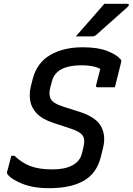

<svg xmlns="http://www.w3.org/2000/svg" viewBox="-20 -965 693 1003"><path d="M412 -718Q492 -718 541 -698.5Q590 -679 609 -656Q616 -649 613 -641Q606 -611 597 -576Q588 -541 580 -509H490Q479 -509 482 -520Q487 -540 492.5 -560.5Q498 -581 504 -605Q468 -624 406 -624Q341 -624 301.5 -603.5Q262 -583 251 -539L243 -509Q233 -471 245.5 -447.5Q258 -424 316 -406L404 -378Q485 -350 509.5 -302Q534 -254 518 -191L506 -143Q485 -60 419 -21.5Q353 17 243 18Q157 19 98 -4.5Q39 -28 19 -55Q15 -60 17 -67Q25 -95 30 -116Q35 -137 39 -151H56Q93 -115 138.5 -97.5Q184 -80 254 -80Q319 -80 358.5 -101.5Q398 -123 408 -163L416 -197Q426 -235 412 -256.5Q398 -278 347 -294L259 -323Q201 -342 172.5 -372Q144 -402 138 -438Q132 -474 140 -509L151 -553Q173 -637 242 -677.5Q311 -718 412 -718ZM525 -945H646Q652 -945 653 -940Q654 -935 648 -930Q624 -909 606.5 -893Q589 -877 572 -862Q555 -847 533.5 -828Q512 -809 481 -781Q478 -779 473.5 -777Q469 -775 463 -775H376Q415 -819 450 -859Q485 -899 525 -945Z"/></svg>

Font: Recursive Sn Lnr St Med
Style: Italic
Weight: 500
Italic angle: -15°
Version: Version 1.079;hotconv 1.0.112;makeotfexe 2.5.65598; ttfautoh